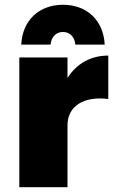

<svg xmlns="http://www.w3.org/2000/svg" viewBox="-20 -785 484 805"><path d="M244 -651C273 -651 293 -630 296 -598H419C414 -699 345 -765 244 -765C143 -765 74 -699 69 -598H192C195 -630 215 -651 244 -651ZM263 -458V-544H61V0H263V-260C263 -339 330 -383 434 -370V-552C360 -552 301 -518 263 -458Z"/></svg>

Font: Montserrat ExtraBold
Style: Regular
Weight: 800
Designer: Julieta Ulanovsky
Foundry: Julieta Ulanovsky
Version: Version 4.000